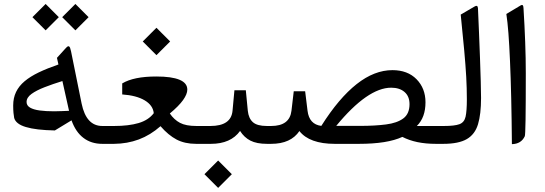

<svg xmlns="http://www.w3.org/2000/svg" viewBox="-20 -708 2680 945"><path d="M351.1 -688.5 286.1 -623.5 351.1 -558.6 416 -623.5ZM204.6 -688.5 139.6 -623.5 204.6 -558.6 269.5 -623.5ZM246.1 -160.2Q205.6 -160.2 175 -164.3Q144.5 -168.5 127.7 -178.5Q110.8 -188.5 110.8 -206.1Q110.8 -228 135 -245.6Q159.2 -263.2 199.5 -278.8Q239.7 -294.4 287.1 -309.1L319.8 -162.6Q302.2 -162.1 282.7 -161.1Q263.2 -160.2 246.1 -160.2ZM499 0Q510.7 0 510.7 -37.6V-49.8Q510.7 -87.9 499 -87.9H483.9Q443.8 -87.9 418.5 -115.5Q393.1 -143.1 381.8 -197.8L329.6 -455.6Q325.7 -475.6 320.1 -479.5Q314.5 -483.4 304.2 -471.7L260.3 -423.3L267.6 -390.6Q212.4 -371.6 170.7 -351.6Q128.9 -331.5 101.1 -308.1Q73.2 -284.7 59.1 -255.4Q44.9 -226.1 44.9 -188.5Q44.9 -167.5 46.4 -151.9Q47.9 -136.2 49.8 -127.4Q53.7 -112.8 67.9 -101.6Q82 -90.3 107.2 -82.8Q132.3 -75.2 168 -71Q203.6 -66.9 250 -65.9L332 -115.7Q352.5 -58.1 390.9 -29.1Q429.2 0 483.4 0Z M749 -331.5Q638.2 -331.5 581.5 -297.4V-243.2Q651.4 -238.3 692.1 -214.1Q732.9 -189.9 736.8 -150.9Q710.9 -116.7 662.1 -102.3Q613.3 -87.9 542 -87.9H493.7Q466.8 -87.9 466.8 -49.8V-37.6Q466.8 0 493.7 0H541Q606.4 -0.5 663.3 -21.7Q720.2 -43 770 -86.9Q808.6 -42.5 849.1 -21.2Q889.6 0 945.3 0H967.3Q979 0 979 -37.6V-49.8Q979 -87.9 967.3 -87.9H946.8Q895 -87.9 866 -103.3Q836.9 -118.7 815.9 -149.4Q859.9 -186 880.9 -215.3Q901.9 -244.6 901.9 -267.1Q901.9 -331.5 749 -331.5ZM750 -571.3 682.6 -503.9 750 -436.5 817.4 -503.9Z M1053.7 82 986.3 149.4 1053.7 216.8 1121.1 149.4ZM961.9 0H1018.1Q1066.9 0 1102.8 -15.9Q1138.7 -31.7 1161.6 -63.5Q1181.6 -31.7 1212.4 -15.9Q1243.2 0 1294.4 0H1303.2Q1314.9 0 1314.9 -37.6V-49.8Q1314.9 -87.9 1303.2 -87.9H1293.5Q1245.6 -87.9 1224.6 -106.7Q1203.6 -125.5 1199.7 -162.6L1189.9 -263.7H1133.8L1124.5 -163.1Q1121.1 -125.5 1093.8 -106.7Q1066.4 -87.9 1015.6 -87.9H961.9Q935.1 -87.9 935.1 -49.8V-37.6Q935.1 0 961.9 0Z M1634.8 -88.4Q1712.4 -182.6 1780 -229.5Q1847.7 -276.4 1905.3 -276.4Q1946.8 -276.4 1971.2 -255.1Q1995.6 -233.9 1995.6 -195.3Q1995.6 -147.9 1965.1 -125.2Q1934.6 -102.5 1879.9 -95.5Q1825.2 -88.4 1752.4 -88.4ZM1911.6 -362.8Q1867.2 -362.8 1823.2 -345.7Q1779.3 -328.6 1735.6 -294.2Q1691.9 -259.8 1648.4 -208.5Q1605 -157.2 1561.5 -88.4Q1502 -95.7 1493.7 -162.6L1481.9 -258.8H1425.8L1414.6 -163.1Q1405.8 -87.9 1314.5 -87.9H1297.9Q1271 -87.9 1271 -49.8V-37.6Q1271 0 1297.9 0H1314Q1363.3 0 1397.9 -15.9Q1432.6 -31.7 1453.6 -63Q1478 -31.7 1521.7 -15.9Q1565.4 0 1627.4 0H1746.6Q1816.4 0 1869.9 -8.5Q1923.3 -17.1 1960.4 -34.2Q1993.7 -17.1 2034.7 -8.5Q2075.7 0 2125.5 0H2149.9Q2161.6 0 2161.6 -37.6V-49.8Q2161.6 -87.9 2149.9 -87.9H2031.7Q2053.2 -109.4 2063.7 -138.4Q2074.2 -167.5 2074.2 -204.6Q2074.2 -272.9 2030.3 -317.9Q1986.3 -362.8 1911.6 -362.8Z M2144 -87.9Q2117.2 -87.9 2117.2 -49.8V-37.6Q2117.2 0 2144 0H2161.6Q2237.3 0 2277.6 -23.4Q2317.9 -46.9 2332.8 -96.7Q2347.7 -146.5 2347.7 -225.6Q2347.7 -256.3 2346.2 -307.9Q2344.7 -359.4 2342.5 -421.6Q2340.3 -483.9 2337.6 -547.6Q2335 -611.3 2332.5 -667Q2332 -676.3 2327.6 -678.5Q2323.2 -680.7 2314.5 -675.3L2247.6 -636.2Q2258.3 -532.2 2264.9 -459Q2271.5 -385.7 2274.7 -329.6Q2277.8 -273.4 2277.8 -219.2Q2277.8 -161.6 2271.5 -133.5Q2265.1 -105.5 2241.2 -96.7Q2217.3 -87.9 2164.6 -87.9Z M2472.2 -639.2Q2478 -602.1 2482.4 -544.2Q2486.8 -486.3 2490.2 -406.7Q2493.7 -327.1 2496.1 -225.6Q2498.5 -124 2499.5 1.5Q2522.5 1 2538.3 -8.8Q2554.2 -18.6 2563 -37.6Q2565.4 -42.5 2566.7 -117.4Q2567.9 -192.4 2567.9 -347.7Q2567.9 -421.4 2564.9 -501.2Q2562 -581.1 2556.6 -668Q2556.2 -678.7 2552.7 -682.1Q2549.3 -685.5 2543 -681.6Z"/></svg>

Font: Sahel VF Regular
Style: Regular
Weight: 400
Foundry: Saber Rastikerdar (saber.rastikerdar@gmail.com)
Version: Version 3.4.0